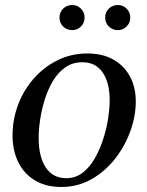

<svg xmlns="http://www.w3.org/2000/svg" viewBox="-20 -730 587 765"><path d="M224 15Q164 15 120.5 -10.5Q77 -36 53.5 -82.5Q30 -129 30 -190Q30 -254 52 -312.5Q74 -371 114.5 -417Q155 -463 209.5 -490Q264 -517 328 -517Q388 -517 431 -493Q474 -469 497.5 -426Q521 -383 521 -325Q521 -268 499.5 -208Q478 -148 438.5 -97.5Q399 -47 344.5 -16Q290 15 224 15ZM244 -20Q281 -20 309.5 -42Q338 -64 358 -99.5Q378 -135 391.5 -177Q405 -219 411 -259Q417 -299 417 -329Q417 -401 389 -441.5Q361 -482 308 -482Q269 -482 240 -461.5Q211 -441 191 -407.5Q171 -374 158.5 -334Q146 -294 140 -254Q134 -214 134 -181Q134 -105 162.5 -62.5Q191 -20 244 -20ZM450 -610Q428 -610 413.5 -624.5Q399 -639 399 -660Q399 -681 413.5 -695.5Q428 -710 450 -710Q470 -710 484.5 -695.5Q499 -681 499 -660Q499 -639 484.5 -624.5Q470 -610 450 -610ZM268 -610Q246 -610 231.5 -624.5Q217 -639 217 -660Q217 -681 231.5 -695.5Q246 -710 268 -710Q288 -710 302.5 -695.5Q317 -681 317 -660Q317 -639 302.5 -624.5Q288 -610 268 -610Z"/></svg>

Font: Wittgenstein
Style: Italic
Weight: 400
Italic angle: -11°
Designer: Jörg Drees
Foundry: Jörg Drees
Version: Version 1.500